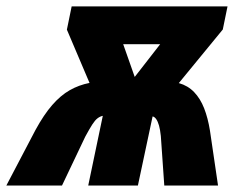

<svg xmlns="http://www.w3.org/2000/svg" viewBox="-87 -573 739 593"><path d="M-67.4 0 22.5 -171.4Q48.3 -218.8 74.2 -248.5Q100.1 -278.3 128.4 -294.4Q156.7 -310.5 189.5 -316.9L119.6 -481.4L134.3 -553.2H615.7L601.1 -481.9L465.3 -316.4Q493.2 -308.6 512.5 -288.6Q531.7 -268.6 543.5 -238.5Q555.2 -208.5 561.5 -169.4L586.4 0H420.4L409.7 -153.3Q407.7 -172.4 404.1 -185.3Q400.4 -198.2 395.3 -205.3Q390.1 -212.4 384.3 -213.4L338.9 0H185.5L230.5 -215.3Q221.7 -213.4 214.1 -207.5Q206.5 -201.7 198 -188.5Q189.5 -175.3 176.3 -150.9L104.5 0ZM329.1 -335.4 407.7 -436.5H293.5Z"/></svg>

Font: Open Sans SemiCondensed ExtraBold
Style: Italic
Weight: 800
Width: 4
Italic angle: -12°
Designer: Monotype Design Team
Foundry: Monotype Imaging Inc.
Version: Version 3.003